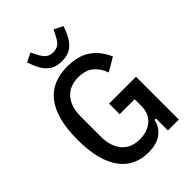

<svg xmlns="http://www.w3.org/2000/svg" viewBox="-268 -1044 1171 1171"><g transform="rotate(-45 317.5 -458.5)"><path d="M479 -103H467Q457 -53 416 -20.5Q375 12 300 12Q246 12 200.5 -8Q155 -28 121 -71.5Q87 -115 68 -183.5Q49 -252 49 -348Q49 -444 67.5 -512.5Q86 -581 121.5 -625Q157 -669 207 -689.5Q257 -710 320 -710Q413 -710 471 -670Q529 -630 561 -556L474 -505Q456 -556 419.5 -586Q383 -616 321 -616Q246 -616 204.5 -568Q163 -520 163 -434V-264Q163 -178 204.5 -130Q246 -82 321 -82Q352 -82 379 -91Q406 -100 426.5 -117Q447 -134 458.5 -159.5Q470 -185 470 -217V-278H341V-369H573V0H479ZM322 -755Q293 -755 270 -762.5Q247 -770 228 -787Q209 -804 194 -831.5Q179 -859 165 -900L222 -929L241 -892Q259 -857 277 -844Q295 -831 322 -831Q349 -831 367.5 -844Q386 -857 403 -892L422 -929L479 -900Q465 -859 449.5 -831.5Q434 -804 415 -787Q396 -770 373 -762.5Q350 -755 322 -755Z"/></g></svg>

Font: IBM Plex Sans Cond Medm
Style: Regular
Weight: 500
Width: 3
Designer: Mike Abbink, Paul van der Laan, Pieter van Rosmalen
Foundry: Bold Monday
Version: Version 1.3